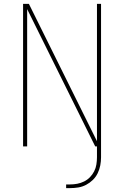

<svg xmlns="http://www.w3.org/2000/svg" viewBox="-20 -755 640 990"><path d="M99 0V-735H129L480 -27V-735H501V0H471L120 -708V0ZM341 215H321V196H341Q360 196 378.5 192.5Q397 189 414 180.5Q431 172 444 158.5Q457 145 465.5 128.5Q474 112 477 93Q480 74 480 56V0H501V56Q501 77 497 98Q493 119 483.5 138.5Q474 158 458.5 173Q443 188 424 198Q405 208 384 211.5Q363 215 341 215Z"/></svg>

Font: Iosevka Aile Thin
Style: Regular
Weight: 100
Designer: Belleve Invis
Foundry: Belleve Invis
Version: Version 31.1.0; ttfautohint (v1.8.4)